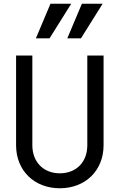

<svg xmlns="http://www.w3.org/2000/svg" viewBox="-20 -997 640 1027"><path d="M534 -700H447V-220C447 -130 388 -70 300 -70C213 -70 153 -130 153 -220V-700H66V-220C66 -85 163 10 300 10C437 10 534 -85 534 -220ZM361 -977H250L172 -792H245ZM529 -977H418L340 -792H413Z"/></svg>

Font: CommitMono
Style: 400Regular
Weight: 400
Monospace: yes
Designer: Eigil Nikolajsen
Foundry: Eigil Nikolajsen
Version: Version 1.143